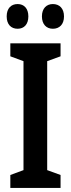

<svg xmlns="http://www.w3.org/2000/svg" viewBox="-20 -928 350 948"><path d="M13 -847C13 -807 35 -786 67 -786C99 -786 120 -808 120 -847C120 -886 99 -908 67 -908C35 -908 13 -887 13 -847ZM187 -847C187 -808 209 -786 241 -786C274 -786 296 -808 296 -847C296 -886 274 -908 241 -908C210 -908 187 -887 187 -847ZM279 0V-64L213 -88V-626L279 -650V-714H31V-650L96 -626V-88L31 -64V0Z"/></svg>

Font: Noto Sans Khmer ExtraCondensed SemiBold
Style: Regular
Weight: 600
Width: 2
Designer: Danh Hong and the Monotype Design Team
Foundry: Monotype Imaging Inc.
Version: Version 2.004